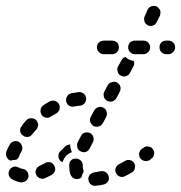

<svg xmlns="http://www.w3.org/2000/svg" viewBox="-27 -586 602 638"><path d="M326 23Q329 20 332 17Q334 13 335 8Q335 4 334 0Q332 -9 324 -14Q316 -19 307 -17Q297 -15 286 -13Q282 -13 278 -10Q274 -8 271 -5Q269 -1 267 3Q266 7 267 12Q268 21 275 27Q283 33 292 31Q305 30 318 27Q322 26 326 23ZM59 15Q66 10 68 0Q68 -4 67 -8Q66 -13 63 -16Q60 -20 57 -22Q53 -24 48 -25Q40 -26 36 -29Q32 -31 28 -32Q23 -33 19 -32Q15 -31 11 -28Q7 -26 5 -22Q0 -14 2 -5Q4 4 12 9Q25 17 42 20Q51 21 59 15ZM227 9Q223 9 219 7Q215 5 212 2Q209 -2 207 -6Q203 -19 203 -37Q203 -41 204 -45Q206 -50 209 -53Q212 -56 216 -58Q221 -59 225 -59Q234 -59 241 -53Q248 -46 248 -37Q248 -27 250 -21Q250 -19 251 -18Q251 -16 251 -15Q247 -9 245 -2Q245 0 245 2Q243 4 240 6Q238 7 236 8Q232 9 227 9ZM156 -19Q158 -28 153 -36Q151 -40 147 -43Q144 -46 140 -47Q135 -48 131 -47Q126 -47 123 -44Q113 -39 105 -35Q96 -31 93 -23Q89 -14 93 -6Q97 3 105 6Q114 10 123 6Q134 1 145 -5Q153 -10 156 -19ZM418 -19Q420 -22 421 -27Q422 -31 422 -35Q421 -40 419 -44Q414 -52 405 -54Q396 -56 388 -51Q378 -46 368 -40Q364 -38 362 -35Q359 -32 357 -27Q356 -23 356 -19Q357 -14 359 -10Q363 -2 372 1Q381 4 389 -1Q400 -6 411 -13Q415 -15 418 -19ZM167 -68Q167 -78 174 -84Q182 -91 189 -99Q193 -103 197 -104Q202 -106 206 -106Q206 -97 209 -88Q210 -84 212 -80Q210 -79 208 -79Q200 -75 193 -69Q187 -62 183 -53Q182 -50 181 -47Q179 -48 177 -49Q175 -50 173 -52Q167 -59 167 -68ZM482 -65Q484 -69 485 -73Q486 -78 485 -82Q484 -87 481 -90Q476 -98 467 -99Q457 -101 450 -95Q448 -94 444 -91Q440 -88 438 -84Q436 -80 435 -76Q435 -71 436 -67Q437 -63 440 -59Q446 -52 455 -51Q464 -50 472 -55Q475 -58 476 -59Q480 -61 482 -65ZM0 -57Q-3 -60 -5 -65Q-7 -69 -7 -73Q-7 -78 -6 -82Q-2 -93 5 -105Q9 -113 18 -116Q27 -119 35 -115Q43 -110 46 -101Q49 -93 45 -84Q39 -74 36 -66Q35 -62 33 -60Q30 -57 27 -55Q21 -55 14 -54Q11 -53 9 -52Q8 -52 8 -52Q8 -53 7 -53Q3 -54 0 -57ZM229 -104Q229 -100 230 -96Q231 -91 234 -88Q237 -85 241 -83Q245 -81 250 -80Q254 -80 258 -81Q263 -83 266 -86Q269 -89 271 -93L282 -114Q286 -122 283 -131Q280 -140 272 -144Q268 -146 263 -146Q259 -147 255 -145Q250 -144 247 -141Q244 -138 242 -134L231 -113Q229 -109 229 -104ZM40 -151Q41 -141 49 -136Q56 -130 65 -131Q75 -132 80 -140Q87 -148 94 -156Q97 -159 98 -163Q100 -168 100 -172Q99 -177 97 -181Q96 -185 92 -188Q85 -194 76 -193Q67 -193 60 -186Q52 -177 45 -167Q39 -160 40 -151ZM273 -181Q276 -172 284 -167Q288 -165 293 -165Q297 -164 301 -166Q306 -167 309 -170Q312 -173 315 -177L326 -198Q330 -206 327 -215Q325 -224 317 -228Q313 -230 308 -231Q304 -231 299 -230Q295 -228 292 -226Q288 -223 286 -219L275 -198Q270 -190 273 -181ZM111 -230Q108 -226 108 -221Q107 -217 108 -213Q109 -208 111 -205Q116 -197 125 -195Q135 -193 142 -199Q151 -204 160 -209Q168 -214 171 -223Q173 -232 169 -240Q164 -248 155 -251Q146 -253 138 -249Q127 -243 117 -236Q113 -233 111 -230ZM196 -266Q191 -258 193 -249Q195 -240 202 -235Q210 -230 219 -232Q229 -234 240 -235Q249 -236 255 -244Q260 -251 259 -260Q258 -270 251 -275Q243 -281 234 -280Q222 -278 210 -276Q201 -274 196 -266ZM317 -273Q317 -269 318 -265Q319 -260 322 -257Q325 -253 329 -251Q337 -247 346 -249Q355 -252 360 -260L371 -281Q375 -289 373 -298Q370 -307 362 -312Q354 -316 345 -313Q336 -311 331 -303L320 -282Q318 -278 317 -273ZM364 -348Q366 -339 374 -335Q383 -330 392 -333Q401 -336 405 -344L416 -365Q419 -369 419 -374Q419 -379 417 -384Q411 -384 405 -387Q396 -390 390 -397Q386 -395 382 -393Q379 -390 377 -386L365 -365Q361 -357 364 -348ZM362 -413Q368 -419 368 -429Q368 -438 362 -445Q355 -451 346 -451H318Q308 -451 302 -445Q295 -438 295 -429Q295 -419 302 -413Q308 -406 318 -406H346Q355 -406 362 -413ZM465 -413Q472 -419 472 -429Q472 -438 465 -445Q459 -451 449 -451H421Q412 -451 405 -445Q399 -438 399 -429Q399 -419 405 -413Q412 -406 421 -406H449Q459 -406 465 -413ZM548 -413Q555 -419 555 -429Q555 -438 548 -445Q542 -451 533 -451H525Q516 -451 509 -445Q503 -438 503 -429Q503 -419 509 -413Q516 -406 525 -406H533Q542 -406 548 -413ZM453 -515Q456 -506 464 -502Q472 -498 481 -501Q490 -504 494 -513Q500 -525 505 -535Q506 -539 506 -543Q507 -548 505 -552Q503 -556 500 -559Q497 -563 493 -565Q485 -568 476 -565Q467 -562 463 -553Q459 -544 454 -532Q450 -524 453 -515Z"/></svg>

Font: FRB American Cursive Dashed Extrabold
Style: Bold Italic
Weight: 800
Italic angle: -25°
Version: Version 2.0;Modular Font Editor K font №1